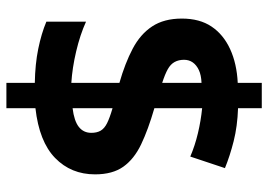

<svg xmlns="http://www.w3.org/2000/svg" viewBox="-142 -658 858 615"><g transform="rotate(90 287.5 -351.0)"><path d="M246 -33Q186 -34 137 -44Q88 -54 50 -70V-197Q92 -178 145 -165.5Q198 -153 246 -150V-304Q183 -322 136.5 -346.5Q90 -371 65 -409Q40 -447 40 -504Q40 -561 65.5 -599Q91 -637 137.5 -658.5Q184 -680 246 -683V-760H327V-684Q385 -682 432.5 -670Q480 -658 519 -642L482 -531Q447 -546 407 -555.5Q367 -565 327 -569V-416Q396 -396 443 -373.5Q490 -351 514.5 -316.5Q539 -282 539 -226Q539 -149 486.5 -98Q434 -47 327 -35V58H246ZM327 -154Q368 -159 387 -174Q406 -189 406 -214Q406 -232 399 -244Q392 -256 375 -264.5Q358 -273 327 -282ZM246 -567Q221 -566 205 -558.5Q189 -551 180.5 -539Q172 -527 172 -511Q172 -494 179 -481Q186 -468 202 -459Q218 -450 246 -441Z"/></g></svg>

Font: Noto Sans Cherokee
Style: Regular
Weight: 400
Designer: Monotype Design Team
Foundry: Monotype Imaging Inc.
Version: Version 2.001